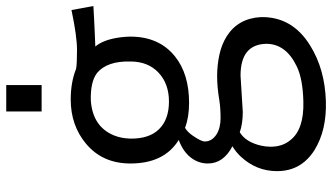

<svg xmlns="http://www.w3.org/2000/svg" viewBox="-248 -574 1081 625"><g transform="rotate(-90 292.5 -261.5)"><path d="M270 -186.5Q223.1 -186.5 189 -199.7Q175.3 -191.9 163.6 -174.8Q144.5 -147.5 144.5 -135.3Q144.5 -112.3 167.5 -97.2Q188.5 -84 220.5 -84Q252.4 -84 277.8 -87.9Q321.3 -95.2 356.9 -95.2Q392.6 -95.2 426.5 -87.9Q460.4 -80.6 486.8 -64Q544.9 -27.3 549.3 46.4Q551.8 148.9 457 207.5Q380.4 255.4 275.9 258.8Q181.6 261.7 117.2 222.2Q95.7 209 79.6 190.4Q47.9 153.3 47.9 100.1Q47.9 32.7 94.7 -17.6Q109.9 -34.2 128.9 -45.4Q72.8 -74.7 72.8 -125.5Q72.8 -156.2 92.5 -181.4Q112.3 -206.5 149.4 -220.2Q72.8 -267.6 72.8 -377.4Q72.8 -468.3 137.2 -522Q196.8 -571.8 281.2 -571.8Q337.4 -571.8 381.3 -554.2Q397.5 -551.3 442.1 -551.3Q486.8 -551.3 572.3 -569.3L585.4 -498Q565.4 -497.1 545.2 -495.8Q524.9 -494.6 501.5 -493.7L453.6 -491.7Q477.1 -463.9 483.9 -406.7Q485.8 -390.6 485.8 -377.4Q485.8 -284.2 421.4 -232.4Q364.3 -186.5 270 -186.5ZM404.8 -377.4Q406.7 -453.6 367.2 -486.3Q337.9 -508.3 276.9 -506.3Q192.4 -500 164.1 -430.7Q154.8 -407.7 153.8 -378.4Q152.8 -316.4 184.6 -284.2Q216.3 -252 274.4 -252Q332.5 -252 368.7 -286.1Q404.8 -320.3 404.8 -377.4ZM240.7 -11.7Q202.6 -11.7 174.3 -21.5Q142.1 -1.5 130.9 47.9Q127.4 63 127.4 79.1Q127.4 117.2 148.4 142.6Q183.1 188 274.9 185.5Q348.6 183.6 388.7 164.1Q462.4 128.9 462.4 64.5Q460.4 -19 358.9 -19ZM242.2 -781.7H328.1V-666.5H242.2Z"/></g></svg>

Font: Duru Sans
Style: Regular
Weight: 400
Designer: Onur Yazõcõgil
Foundry: Onur Yazõcõgil
Version: Version 1.001